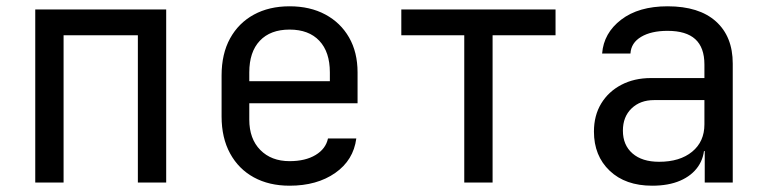

<svg xmlns="http://www.w3.org/2000/svg" viewBox="-20 -580 2440 610"><path d="M92 0V-550H508V0H418V-468H182V0Z M900 10Q835 10 786.5 -16.5Q738 -43 711 -92.5Q684 -142 684 -210V-340Q684 -409 711 -458Q738 -507 786.5 -533.5Q835 -560 900 -560Q965 -560 1013.5 -534Q1062 -508 1089 -461Q1116 -414 1116 -350V-252H772V-200Q772 -139 807 -103.5Q842 -68 900 -68Q950 -68 982.5 -87.5Q1015 -107 1022 -140H1112Q1103 -71 1045 -30.5Q987 10 900 10ZM1028 -313V-350Q1028 -415 994.5 -450.5Q961 -486 900 -486Q839 -486 805.5 -450.5Q772 -415 772 -350V-322H1035Z M1455 0V-468H1255V-550H1745V-468H1545V0Z M2052 10Q1967 10 1917 -37.5Q1867 -85 1867 -162Q1867 -213 1890 -251Q1913 -289 1954 -310.5Q1995 -332 2048 -332H2218V-375Q2218 -429 2189 -455.5Q2160 -482 2101 -482Q2049 -482 2017 -463Q1985 -444 1983 -410H1893Q1898 -475 1953.5 -517.5Q2009 -560 2101 -560Q2201 -560 2254.5 -512Q2308 -464 2308 -378V0H2219V-100H2204L2218 -120Q2218 -80 2198 -51Q2178 -22 2141 -6Q2104 10 2052 10ZM2074 -66Q2140 -66 2179 -98Q2218 -130 2218 -185V-262H2058Q2014 -262 1986.5 -235.5Q1959 -209 1959 -165Q1959 -119 1989.5 -92.5Q2020 -66 2074 -66Z"/></svg>

Font: JetBrains Mono
Style: Regular
Weight: 400
Monospace: yes
Designer: Philipp Nurullin, Konstantin Bulenkov
Foundry: JetBrains
Version: Version 2.305